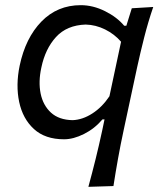

<svg xmlns="http://www.w3.org/2000/svg" viewBox="-20 -528 628 743"><path d="M322 195Q337 140 350 87.5Q363 35 375.5 -23L384.5 -66H376.5Q346 -30 305 -9.5Q264 11 228 11Q154.5 11 111.2 -28.8Q68 -68.5 54.2 -133.5Q40.5 -198.5 56 -273.5Q78.5 -381 140.2 -444.5Q202 -508 292.5 -508Q340 -508 386.5 -484.8Q433 -461.5 460.5 -428.5H469L490 -496L573 -501Q553 -442.5 538 -383.2Q523 -324 511 -269L459 -26.5Q446 34 436.8 85.5Q427.5 137 419 192ZM261 -63Q299.5 -64.5 337.2 -88.8Q375 -113 403.5 -155.5L448.5 -366.5Q423 -396 386.8 -414Q350.5 -432 311.5 -433Q238.5 -430.5 196.8 -384.8Q155 -339 140 -266.5Q128 -212 137.2 -166.2Q146.5 -120.5 177.2 -92.2Q208 -64 261 -63Z"/></svg>

Font: Commissioner Flair
Style: Italic
Weight: 400
Italic angle: -12°
Designer: Kostas Bartsokas
Foundry: Kostas Bartsokas
Version: Version 1.000; ttfautohint (v1.8.3)